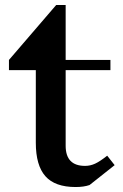

<svg xmlns="http://www.w3.org/2000/svg" viewBox="-20 -742 496 772"><path d="M340 2Q317 10 284 10Q201 10 162.5 -33.5Q124 -77 124 -168V-460H16V-501L206 -722H244V-501H424V-460H244V-156Q244 -75 322 -75Q343 -75 362.5 -84Q382 -93 411 -116L441 -78ZM220 -376Z"/></svg>

Font: Inknut Antiqua
Style: Regular
Weight: 400
Designer: Claus Eggers Sørensen
Foundry: Claus Eggers Sørensen
Version: Version 1.003; ttfautohint (v1.8.2) -l 8 -r 50 -G 200 -x 14 